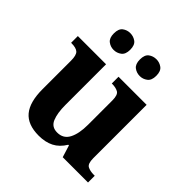

<svg xmlns="http://www.w3.org/2000/svg" viewBox="-201 -906 1068 1068"><g transform="rotate(45 333.5 -372.0)"><path d="M264 10Q177 10 136.5 -38.5Q96 -87 96 -188V-412Q96 -455 81 -469Q66 -483 29 -483H26V-536H248V-216Q248 -152 264 -113.5Q280 -75 324 -75Q372 -75 393.5 -116Q415 -157 415 -227V-419Q415 -462 396.5 -472.5Q378 -483 349 -483H346V-536H567V-116Q567 -73 586 -63Q605 -53 634 -53H642V0H443L421 -71H416Q390 -28 352.5 -9Q315 10 264 10ZM427 -622Q401 -622 381.5 -637Q362 -652 362 -688Q362 -725 381.5 -739.5Q401 -754 427 -754Q451 -754 471 -739.5Q491 -725 491 -688Q491 -652 471 -637Q451 -622 427 -622ZM221 -622Q196 -622 176.5 -637Q157 -652 157 -688Q157 -725 176.5 -739.5Q196 -754 221 -754Q246 -754 266 -739.5Q286 -725 286 -688Q286 -652 266 -637Q246 -622 221 -622Z"/></g></svg>

Font: Noto Serif Ethiopic
Style: Bold
Weight: 700
Designer: Monotype Design Team
Foundry: Monotype Imaging Inc.
Version: Version 2.102; ttfautohint (v1.8.4.7-5d5b)